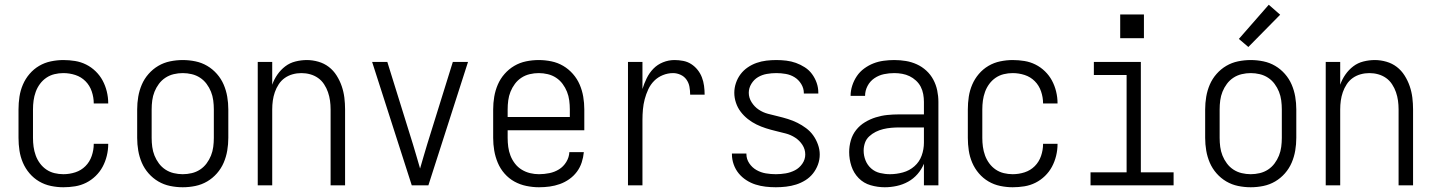

<svg xmlns="http://www.w3.org/2000/svg" viewBox="-20 -781 6040 809"><path d="M247 8Q221 8 194.5 2.5Q168 -3 145 -16.5Q122 -30 104.5 -50.5Q87 -71 76.5 -95.5Q66 -120 62 -146.5Q58 -173 58 -200V-320Q58 -347 62 -373.5Q66 -400 76.5 -424.5Q87 -449 104.5 -469.5Q122 -490 145 -503.5Q168 -517 194.5 -522.5Q221 -528 247 -528Q272 -528 296.5 -524Q321 -520 343 -509Q365 -498 383 -480.5Q401 -463 412.5 -441.5Q424 -420 430 -395.5Q436 -371 436 -346Q436 -346 436 -345.5Q436 -345 436 -345H375Q375 -345 375 -345.5Q375 -346 375 -346Q375 -371 366.5 -396Q358 -421 340 -439Q322 -457 297.5 -465Q273 -473 247 -473Q228 -473 209.5 -468.5Q191 -464 175.5 -453.5Q160 -443 148.5 -427.5Q137 -412 130.5 -394Q124 -376 121.5 -357.5Q119 -339 119 -320V-200Q119 -181 121.5 -162.5Q124 -144 130.5 -126Q137 -108 148.5 -92.5Q160 -77 175.5 -66.5Q191 -56 209.5 -51.5Q228 -47 247 -47Q273 -47 297.5 -55Q322 -63 340 -81Q358 -99 366.5 -124Q375 -149 375 -174Q375 -174 375 -174.5Q375 -175 375 -175H436Q436 -175 436 -174.5Q436 -174 436 -174Q436 -149 430 -124.5Q424 -100 412.5 -78.5Q401 -57 383 -39.5Q365 -22 343 -11Q321 0 296.5 4Q272 8 247 8Z M750 8Q723 8 696.5 2.5Q670 -3 647 -16.5Q624 -30 606 -50.5Q588 -71 577.5 -95.5Q567 -120 562.5 -146.5Q558 -173 558 -200V-320Q558 -347 562.5 -373.5Q567 -400 577.5 -424.5Q588 -449 606 -469.5Q624 -490 647 -503.5Q670 -517 696.5 -522.5Q723 -528 750 -528Q777 -528 803.5 -522.5Q830 -517 853 -503.5Q876 -490 894 -469.5Q912 -449 922.5 -424.5Q933 -400 937.5 -373.5Q942 -347 942 -320V-200Q942 -173 937.5 -146.5Q933 -120 922.5 -95.5Q912 -71 894 -50.5Q876 -30 853 -16.5Q830 -3 803.5 2.5Q777 8 750 8ZM750 -47Q769 -47 788 -51.5Q807 -56 823 -66.5Q839 -77 850.5 -92.5Q862 -108 869 -125.5Q876 -143 878.5 -162Q881 -181 881 -200V-320Q881 -339 878.5 -358Q876 -377 869 -394.5Q862 -412 850.5 -427.5Q839 -443 823 -453.5Q807 -464 788 -468.5Q769 -473 750 -473Q731 -473 712 -468.5Q693 -464 677 -453.5Q661 -443 649.5 -427.5Q638 -412 631 -394.5Q624 -377 621.5 -358Q619 -339 619 -320V-200Q619 -181 621.5 -162Q624 -143 631 -125.5Q638 -108 649.5 -92.5Q661 -77 677 -66.5Q693 -56 712 -51.5Q731 -47 750 -47Z M1066 0V-520H1127V-424Q1135 -447 1149 -467Q1163 -487 1182 -501.5Q1201 -516 1225 -522Q1249 -528 1273 -528Q1297 -528 1321.5 -521Q1346 -514 1365.5 -499Q1385 -484 1398.5 -462.5Q1412 -441 1420 -417.5Q1428 -394 1431 -369.5Q1434 -345 1434 -320V0H1373V-320Q1373 -339 1370.5 -357Q1368 -375 1362 -392.5Q1356 -410 1345.5 -426Q1335 -442 1320 -452.5Q1305 -463 1287 -468Q1269 -473 1250 -473Q1231 -473 1213 -468Q1195 -463 1180 -452.5Q1165 -442 1154.5 -426Q1144 -410 1138 -392.5Q1132 -375 1129.5 -357Q1127 -339 1127 -320V0Z M1715 0 1548 -520H1612L1720 -173Q1727 -148 1735 -122.5Q1743 -97 1750 -71Q1757 -97 1765 -122.5Q1773 -148 1780 -173L1888 -520H1952L1785 0Z M2251 8Q2225 8 2198 2.5Q2171 -3 2147.5 -16Q2124 -29 2106 -49.5Q2088 -70 2077.5 -95Q2067 -120 2062.5 -146.5Q2058 -173 2058 -200V-320Q2058 -347 2062.5 -373.5Q2067 -400 2077.5 -424.5Q2088 -449 2106 -469.5Q2124 -490 2147 -503.5Q2170 -517 2196.5 -522.5Q2223 -528 2250 -528Q2277 -528 2303.5 -522.5Q2330 -517 2353 -503.5Q2376 -490 2394 -469.5Q2412 -449 2422.5 -424.5Q2433 -400 2437.5 -373.5Q2442 -347 2442 -320V-232H2119V-200Q2119 -181 2121.5 -162Q2124 -143 2131 -125Q2138 -107 2150 -91.5Q2162 -76 2178.5 -66Q2195 -56 2213.5 -51.5Q2232 -47 2251 -47Q2273 -47 2295 -51.5Q2317 -56 2335.5 -67.5Q2354 -79 2366 -98.5Q2378 -118 2379 -140H2440Q2438 -118 2431 -96.5Q2424 -75 2410.5 -57Q2397 -39 2378.5 -26Q2360 -13 2339 -5.5Q2318 2 2296 5Q2274 8 2251 8ZM2119 -288H2381V-320Q2381 -339 2378.5 -358Q2376 -377 2369 -394.5Q2362 -412 2350.5 -427.5Q2339 -443 2323 -453.5Q2307 -464 2288 -468.5Q2269 -473 2250 -473Q2231 -473 2212 -468.5Q2193 -464 2177 -453.5Q2161 -443 2149.5 -427.5Q2138 -412 2131 -394.5Q2124 -377 2121.5 -358Q2119 -339 2119 -320Z M2626 0V-520H2687V-406Q2694 -429 2705 -451.5Q2716 -474 2733 -491.5Q2750 -509 2773.5 -518.5Q2797 -528 2822 -528Q2840 -528 2858.5 -524.5Q2877 -521 2892.5 -511Q2908 -501 2919.5 -486.5Q2931 -472 2937.5 -455Q2944 -438 2946.5 -419.5Q2949 -401 2949 -382H2888Q2888 -399 2885 -415.5Q2882 -432 2872.5 -445.5Q2863 -459 2847.5 -466Q2832 -473 2816 -473Q2794 -473 2773 -464.5Q2752 -456 2736.5 -440.5Q2721 -425 2711.5 -404.5Q2702 -384 2696.5 -363Q2691 -342 2689 -320Q2687 -298 2687 -276V0Z M3249 8Q3227 8 3205.5 5.5Q3184 3 3163.5 -3.5Q3143 -10 3124.5 -22Q3106 -34 3092.5 -50.5Q3079 -67 3071.5 -88Q3064 -109 3064 -131Q3064 -132 3064 -132.5Q3064 -133 3064 -134H3125Q3125 -134 3125 -133.5Q3125 -133 3125 -132Q3125 -111 3137 -93Q3149 -75 3167.5 -64.5Q3186 -54 3207 -50.5Q3228 -47 3249 -47Q3270 -47 3290.5 -50.5Q3311 -54 3329.5 -63.5Q3348 -73 3360.5 -91Q3373 -109 3373 -130Q3373 -152 3361 -170.5Q3349 -189 3330.5 -201Q3312 -213 3291 -218.5Q3270 -224 3249 -229Q3228 -234 3207.5 -240.5Q3187 -247 3167.5 -256.5Q3148 -266 3131 -279.5Q3114 -293 3101 -310Q3088 -327 3081 -348Q3074 -369 3074 -390Q3074 -411 3081 -431.5Q3088 -452 3100.5 -468.5Q3113 -485 3130.5 -497Q3148 -509 3168 -516Q3188 -523 3209 -525.5Q3230 -528 3251 -528Q3272 -528 3293 -525.5Q3314 -523 3333.5 -516Q3353 -509 3371 -497.5Q3389 -486 3401.5 -469Q3414 -452 3421 -432Q3428 -412 3428 -391Q3428 -390 3428 -389Q3428 -388 3428 -387H3367Q3367 -388 3367 -388.5Q3367 -389 3367 -389Q3367 -409 3356 -427Q3345 -445 3328 -455.5Q3311 -466 3291 -469.5Q3271 -473 3251 -473Q3231 -473 3211 -469.5Q3191 -466 3174 -456Q3157 -446 3146 -428Q3135 -410 3135 -390Q3135 -369 3147 -350Q3159 -331 3177 -319Q3195 -307 3216 -301.5Q3237 -296 3258 -291Q3279 -286 3300 -279.5Q3321 -273 3340 -263.5Q3359 -254 3376.5 -241Q3394 -228 3406.5 -210.5Q3419 -193 3426.5 -172Q3434 -151 3434 -130Q3434 -108 3426.5 -87.5Q3419 -67 3405.5 -50Q3392 -33 3373.5 -21.5Q3355 -10 3334.5 -3.5Q3314 3 3292 5.5Q3270 8 3249 8Z M3708 8Q3678 8 3648.5 -0.5Q3619 -9 3598 -30.5Q3577 -52 3567.5 -81Q3558 -110 3558 -140Q3558 -165 3565 -189.5Q3572 -214 3587.5 -233.5Q3603 -253 3624.5 -266Q3646 -279 3670 -286.5Q3694 -294 3718.5 -296.5Q3743 -299 3768 -299H3873V-352Q3873 -368 3870 -384.5Q3867 -401 3859.5 -415.5Q3852 -430 3839.5 -441.5Q3827 -453 3812.5 -460Q3798 -467 3781.5 -470Q3765 -473 3748 -473Q3726 -473 3704.5 -468.5Q3683 -464 3664.5 -451.5Q3646 -439 3635.5 -419Q3625 -399 3625 -377H3564Q3564 -399 3571 -420.5Q3578 -442 3590.5 -460.5Q3603 -479 3621.5 -492.5Q3640 -506 3660.5 -514Q3681 -522 3703.5 -525Q3726 -528 3748 -528Q3773 -528 3797 -524Q3821 -520 3843 -510Q3865 -500 3883 -483.5Q3901 -467 3912.5 -445.5Q3924 -424 3929 -400Q3934 -376 3934 -352V0H3873V-91Q3863 -67 3846 -47.5Q3829 -28 3806.5 -15.5Q3784 -3 3758.5 2.5Q3733 8 3708 8ZM3730 -47Q3757 -47 3784.5 -54.5Q3812 -62 3833 -80.5Q3854 -99 3863.5 -125.5Q3873 -152 3873 -180V-244H3768Q3752 -244 3735 -242.5Q3718 -241 3701.5 -237Q3685 -233 3670 -225.5Q3655 -218 3642.5 -206.5Q3630 -195 3624.5 -179Q3619 -163 3619 -146Q3619 -125 3627 -105Q3635 -85 3651 -71Q3667 -57 3688 -52Q3709 -47 3730 -47Z M4247 8Q4221 8 4194.5 2.5Q4168 -3 4145 -16.5Q4122 -30 4104.5 -50.5Q4087 -71 4076.5 -95.5Q4066 -120 4062 -146.5Q4058 -173 4058 -200V-320Q4058 -347 4062 -373.5Q4066 -400 4076.5 -424.5Q4087 -449 4104.5 -469.5Q4122 -490 4145 -503.5Q4168 -517 4194.5 -522.5Q4221 -528 4247 -528Q4272 -528 4296.5 -524Q4321 -520 4343 -509Q4365 -498 4383 -480.5Q4401 -463 4412.5 -441.5Q4424 -420 4430 -395.5Q4436 -371 4436 -346Q4436 -346 4436 -345.5Q4436 -345 4436 -345H4375Q4375 -345 4375 -345.5Q4375 -346 4375 -346Q4375 -371 4366.5 -396Q4358 -421 4340 -439Q4322 -457 4297.5 -465Q4273 -473 4247 -473Q4228 -473 4209.5 -468.5Q4191 -464 4175.5 -453.5Q4160 -443 4148.5 -427.5Q4137 -412 4130.5 -394Q4124 -376 4121.5 -357.5Q4119 -339 4119 -320V-200Q4119 -181 4121.5 -162.5Q4124 -144 4130.5 -126Q4137 -108 4148.5 -92.5Q4160 -77 4175.5 -66.5Q4191 -56 4209.5 -51.5Q4228 -47 4247 -47Q4273 -47 4297.5 -55Q4322 -63 4340 -81Q4358 -99 4366.5 -124Q4375 -149 4375 -174Q4375 -174 4375 -174.5Q4375 -175 4375 -175H4436Q4436 -175 4436 -174.5Q4436 -174 4436 -174Q4436 -149 4430 -124.5Q4424 -100 4412.5 -78.5Q4401 -57 4383 -39.5Q4365 -22 4343 -11Q4321 0 4296.5 4Q4272 8 4247 8Z M4575 0V-55H4727V-465H4589V-520H4787V-55H4925V0ZM4800 -620H4700V-720H4800Z M5250 8Q5223 8 5196.5 2.5Q5170 -3 5147 -16.5Q5124 -30 5106 -50.5Q5088 -71 5077.5 -95.5Q5067 -120 5062.5 -146.5Q5058 -173 5058 -200V-320Q5058 -347 5062.5 -373.5Q5067 -400 5077.5 -424.5Q5088 -449 5106 -469.5Q5124 -490 5147 -503.5Q5170 -517 5196.5 -522.5Q5223 -528 5250 -528Q5277 -528 5303.5 -522.5Q5330 -517 5353 -503.5Q5376 -490 5394 -469.5Q5412 -449 5422.5 -424.5Q5433 -400 5437.5 -373.5Q5442 -347 5442 -320V-200Q5442 -173 5437.5 -146.5Q5433 -120 5422.5 -95.5Q5412 -71 5394 -50.5Q5376 -30 5353 -16.5Q5330 -3 5303.5 2.5Q5277 8 5250 8ZM5250 -47Q5269 -47 5288 -51.5Q5307 -56 5323 -66.5Q5339 -77 5350.5 -92.5Q5362 -108 5369 -125.5Q5376 -143 5378.5 -162Q5381 -181 5381 -200V-320Q5381 -339 5378.5 -358Q5376 -377 5369 -394.5Q5362 -412 5350.5 -427.5Q5339 -443 5323 -453.5Q5307 -464 5288 -468.5Q5269 -473 5250 -473Q5231 -473 5212 -468.5Q5193 -464 5177 -453.5Q5161 -443 5149.5 -427.5Q5138 -412 5131 -394.5Q5124 -377 5121.5 -358Q5119 -339 5119 -320V-200Q5119 -181 5121.5 -162Q5124 -143 5131 -125.5Q5138 -108 5149.5 -92.5Q5161 -77 5177 -66.5Q5193 -56 5212 -51.5Q5231 -47 5250 -47ZM5240 -583 5200 -617 5326 -761 5374 -719Z M5566 0V-520H5627V-424Q5635 -447 5649 -467Q5663 -487 5682 -501.5Q5701 -516 5725 -522Q5749 -528 5773 -528Q5797 -528 5821.5 -521Q5846 -514 5865.5 -499Q5885 -484 5898.5 -462.5Q5912 -441 5920 -417.5Q5928 -394 5931 -369.5Q5934 -345 5934 -320V0H5873V-320Q5873 -339 5870.5 -357Q5868 -375 5862 -392.5Q5856 -410 5845.5 -426Q5835 -442 5820 -452.5Q5805 -463 5787 -468Q5769 -473 5750 -473Q5731 -473 5713 -468Q5695 -463 5680 -452.5Q5665 -442 5654.5 -426Q5644 -410 5638 -392.5Q5632 -375 5629.5 -357Q5627 -339 5627 -320V0Z"/></svg>

Font: Iosevka SS04 Light
Style: Regular
Weight: 300
Monospace: yes
Designer: Belleve Invis
Foundry: Belleve Invis
Version: Version 19.0.0; ttfautohint (v1.8.4)